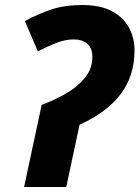

<svg xmlns="http://www.w3.org/2000/svg" viewBox="-20 -745 556 765"><path d="M146 -327Q195 -345 241.5 -371.5Q288 -398 318 -434.5Q348 -471 348 -519Q348 -554 327.5 -571Q307 -588 275 -588Q239 -588 200.5 -572.5Q162 -557 131 -540L79 -661Q133 -690 185.5 -707.5Q238 -725 308 -725Q379 -725 425 -701Q471 -677 493.5 -635.5Q516 -594 516 -544Q516 -444 461.5 -371Q407 -298 297 -248L244 0H76Z"/></svg>

Font: Noto Sans ExtraBold
Style: Italic
Weight: 800
Italic angle: -12°
Designer: Monotype Design Team
Foundry: Monotype Imaging Inc.
Version: Version 2.013; ttfautohint (v1.8.4.7-5d5b)